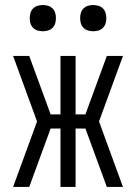

<svg xmlns="http://www.w3.org/2000/svg" viewBox="-20 -742 540 762"><path d="M96 0H32L127 -260L32 -520H96L181 -288H220V-520H280V-288H319L404 -520H468L373 -260L468 0H404L319 -232H280V0H220V-232H181ZM350 -618Q339 -618 329 -621Q319 -624 311.5 -631.5Q304 -639 301 -649Q298 -659 298 -670Q298 -681 301 -691Q304 -701 311.5 -708.5Q319 -716 329 -719Q339 -722 350 -722Q361 -722 371 -719Q381 -716 388.5 -708.5Q396 -701 399 -691Q402 -681 402 -670Q402 -659 399 -649Q396 -639 388.5 -631.5Q381 -624 371 -621Q361 -618 350 -618ZM150 -618Q139 -618 129 -621Q119 -624 111.5 -631.5Q104 -639 101 -649Q98 -659 98 -670Q98 -681 101 -691Q104 -701 111.5 -708.5Q119 -716 129 -719Q139 -722 150 -722Q161 -722 171 -719Q181 -716 188.5 -708.5Q196 -701 199 -691Q202 -681 202 -670Q202 -659 199 -649Q196 -639 188.5 -631.5Q181 -624 171 -621Q161 -618 150 -618Z"/></svg>

Font: Iosevka Custom Light
Style: Regular
Weight: 300
Monospace: yes
Designer: Belleve Invis
Foundry: Belleve Invis
Version: Version 27.3.5